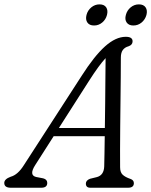

<svg xmlns="http://www.w3.org/2000/svg" viewBox="-47 -880 709 900"><path d="M118.5 -107Q87.5 -59 122 -50.5L155.5 -44Q174.5 -39 174.5 -22.5Q174.5 0 146.5 0H3.5Q-27 0 -27 -22.5Q-27 -40.5 3 -51.5Q36.5 -60.5 65 -106L336 -525Q395 -617.5 445.2 -662.5Q495.5 -707.5 542.5 -707.5Q574.5 -707.5 574.5 -686.5Q574.5 -669.5 555.5 -663Q538.5 -658.5 529 -646Q519.5 -633.5 519.5 -610Q519.5 -571 519 -517.5Q518.5 -464 517.8 -404.5Q517 -345 516.5 -286.5Q516 -228 515.8 -178.5Q515.5 -129 516 -96Q516 -72 528.2 -60.8Q540.5 -49.5 564 -41.5Q580.5 -36 580.5 -21.5Q580.5 0 553.5 0H376.5Q355.5 0 355.5 -19.5Q355.5 -34.5 375 -42L407.5 -50Q440 -59 441.5 -100Q442 -126 442.8 -162.5Q443.5 -199 444 -241.5H204.5ZM369 -499 229 -280H444.5Q445.5 -335.5 446 -394Q446.5 -452.5 447 -507.8Q447.5 -563 448 -607.5Q433 -591.5 413.2 -564.5Q393.5 -537.5 369 -499ZM394 -760.5Q372 -760.5 362.5 -774.5Q353 -788.5 358.5 -810Q364 -831.5 381 -845.5Q398 -859.5 419.5 -859.5Q441.5 -859.5 450.8 -845.5Q460 -831.5 454.5 -810Q449 -788.5 432.2 -774.5Q415.5 -760.5 394 -760.5ZM578 -760.5Q556.5 -760.5 546.8 -774.5Q537 -788.5 543 -810Q548.5 -831.5 565.5 -845.5Q582.5 -859.5 604 -859.5Q626 -859.5 635.5 -845.5Q645 -831.5 639.5 -810Q633.5 -788.5 616.8 -774.5Q600 -760.5 578 -760.5Z"/></svg>

Font: Fraunces 9pt S100 Light
Style: Italic
Weight: 300
Italic angle: -16°
Version: Version 1.000; ttfautohint (v1.8.3)